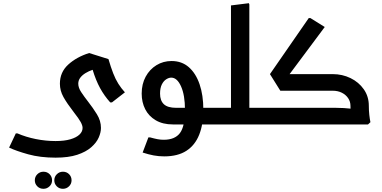

<svg xmlns="http://www.w3.org/2000/svg" viewBox="-20 -779 2390 1202"><path d="M252 403Q229 403 213.5 387.5Q198 372 198 350Q198 327 214 311.5Q230 296 252 296Q275 296 290.5 311.5Q306 327 306 350Q306 372 290 387.5Q274 403 252 403ZM374 403Q351 403 335.5 387.5Q320 372 320 350Q320 327 336 311.5Q352 296 374 296Q397 296 412.5 311.5Q428 327 428 350Q428 372 412 387.5Q396 403 374 403Z M328 208Q232 208 156.5 187Q81 166 37 145L79 56H89Q142 79 204 91.5Q266 104 328 104Q383 104 420.5 93Q458 82 477.5 63.5Q497 45 497 22Q497 7 485.5 -14.5Q474 -36 441 -78Q400 -131 377.5 -171Q355 -211 355 -255Q355 -327 407 -374.5Q459 -422 538 -447L659 -409Q674 -358 688.5 -320.5Q703 -283 721 -254.5Q739 -226 762 -201L681 -138H670Q633 -179 606.5 -227.5Q580 -276 560 -342Q536 -334 515.5 -321.5Q495 -309 482.5 -292.5Q470 -276 470 -255Q470 -230 488.5 -202Q507 -174 532 -142Q561 -105 586.5 -64Q612 -23 612 22Q612 50 598 82Q584 114 551 143Q518 172 463.5 190Q409 208 328 208Z M1062 0Q999 0 955 -26Q911 -52 889 -95.5Q867 -139 867 -193Q867 -253 892 -299Q917 -345 959.5 -371Q1002 -397 1054 -397Q1118 -397 1162 -358.5Q1206 -320 1229.5 -251.5Q1253 -183 1253 -92H1138Q1138 -183 1113.5 -238Q1089 -293 1052 -293Q1037 -293 1020.5 -282.5Q1004 -272 993 -250Q982 -228 982 -193Q982 -149 1006 -126.5Q1030 -104 1083 -104H1340V0ZM1008 200Q974 200 942 194Q910 188 873 176L909 81H919Q948 89 967 92.5Q986 96 1005 96Q1075 96 1106.5 54Q1138 12 1138 -92H1253Q1253 -1 1227 64.5Q1201 130 1147 165Q1093 200 1008 200ZM1340 0V-104Q1352 -104 1356 -90Q1360 -76 1360 -53Q1360 -31 1356 -15.5Q1352 0 1340 0Z M1511 0V-104H1627V0ZM1627 0V-104Q1639 -104 1643 -90.5Q1647 -77 1647 -53Q1647 -31 1643 -15.5Q1639 0 1627 0ZM1426 0V-745L1538 -759L1541 -751V-14L1526 0ZM1340 0V-104H1503V0ZM1340 0Q1329 0 1324.5 -15.5Q1320 -31 1320 -53Q1320 -76 1324.5 -90Q1329 -104 1340 -104Z M1764 -276 1670 -315 1913 -666H1923L2013 -610ZM1627 0V-104H2083Q2108 -104 2132.5 -102.5Q2157 -101 2173 -99Q2189 -97 2189 -97V0ZM1735 -211 1670 -315H2049V-211ZM2174 -117Q2174 -143 2159.5 -164.5Q2145 -186 2120 -198.5Q2095 -211 2063 -211H1865V-222L1877 -315H2063Q2123 -315 2174.5 -290Q2226 -265 2257.5 -220Q2289 -175 2289 -117ZM2185 0Q2181 -27 2177.5 -57Q2174 -87 2174 -117H2289Q2289 -87 2292 -60Q2295 -33 2299 -14L2284 0ZM1627 0Q1616 0 1611.5 -15.5Q1607 -31 1607 -53Q1607 -76 1611.5 -90Q1616 -104 1627 -104Z"/></svg>

Font: Fustat
Style: Bold
Weight: 700
Designer: Mohamed Gaber, Khaled Hosny, Laura Garcia Mut
Foundry: Kief Type Foundry, Alif Type Foundry, Hard Type Foundry
Version: Version 1.007